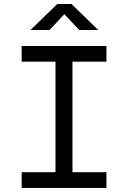

<svg xmlns="http://www.w3.org/2000/svg" viewBox="-20 -918 626 938"><path d="M85.9 0V-76.7H251V-616.7H85.9V-693.4H500V-616.7H334V-76.7H500V0ZM128.9 -771.5 259.8 -898.4H329.1L460 -771.5H367.2L294.4 -848.6L221.7 -771.5Z"/></svg>

Font: Cascadia Mono SemiLight
Style: Regular
Weight: 350
Monospace: yes
Designer: Aaron Bell
Foundry: Saja Typeworks
Version: Version 2404.023; ttfautohint (v1.8.4)